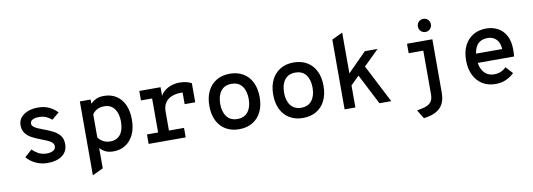

<svg xmlns="http://www.w3.org/2000/svg" viewBox="-67 -1166 5062 1824"><g transform="rotate(-10 2464.0 -254.0)"><path d="M309 12Q246 12 193 -13.2Q140 -38.5 107.5 -78.5L177 -141Q198.5 -118.5 233.8 -98.5Q269 -78.5 315 -78.5Q352 -78.5 376.8 -92Q401.5 -105.5 401.5 -134.5Q401.5 -155 386 -169.5Q370.5 -184 342.8 -196.2Q315 -208.5 277.5 -222.5Q230.5 -240 194 -260.5Q157.5 -281 136.5 -310.8Q115.5 -340.5 115.5 -385.5Q115.5 -428.5 140.8 -459.2Q166 -490 209.2 -506.5Q252.5 -523 306 -523Q369 -523 415.5 -500.2Q462 -477.5 492.5 -443L422.5 -385Q402.5 -403 372.5 -417.8Q342.5 -432.5 299 -432.5Q262.5 -432.5 239.2 -420.5Q216 -408.5 216 -384.5Q216 -366.5 231.5 -353.2Q247 -340 272.8 -329Q298.5 -318 329.5 -306.5Q372 -291 411.8 -271Q451.5 -251 476.8 -219.5Q502 -188 502 -136.5Q502 -66.5 449.5 -27.2Q397 12 309 12Z M709.5 201.5V-511H813.5V-470.5Q835 -492.5 865.2 -507.8Q895.5 -523 943 -523Q1011 -523 1061.2 -491Q1111.5 -459 1139 -399Q1166.5 -339 1166.5 -255.5Q1166.5 -171 1137.8 -111.2Q1109 -51.5 1058.8 -19.8Q1008.5 12 944.5 12Q895 12 864.2 -4.2Q833.5 -20.5 813.5 -44V153ZM930 -86.5Q992.5 -86.5 1026.8 -130.2Q1061 -174 1061 -255.5Q1061 -332.5 1026.8 -379Q992.5 -425.5 928 -425.5Q888.5 -425.5 859.8 -410Q831 -394.5 813.5 -367.5V-144.5Q831 -121 859.8 -103.8Q888.5 -86.5 930 -86.5Z M1283 0V-91.5H1390.5V-419.5H1283V-511H1488V-397.5L1482 -412.5Q1493.5 -445 1521.8 -470Q1550 -495 1589 -509Q1628 -523 1672.5 -523Q1711 -523 1740 -515.2Q1769 -507.5 1787.5 -497V-312.5H1685.5V-466.5L1726.5 -420Q1712.5 -423 1699.2 -424.2Q1686 -425.5 1675 -425.5Q1616 -425.5 1576 -407.8Q1536 -390 1515.5 -356.5Q1495 -323 1495 -276.5V-91.5H1640.5V0Z M2156 12Q2082 12 2027.5 -20.2Q1973 -52.5 1943.2 -112.2Q1913.5 -172 1913.5 -255Q1913.5 -337 1943.2 -397.2Q1973 -457.5 2027.5 -490.2Q2082 -523 2156 -523Q2230.5 -523 2285.2 -490.8Q2340 -458.5 2369.5 -398.2Q2399 -338 2399 -255.5Q2399 -173 2369.5 -113Q2340 -53 2285.2 -20.5Q2230.5 12 2156 12ZM2156 -86.5Q2222.5 -86.5 2258 -132.2Q2293.5 -178 2293.5 -255.5Q2293.5 -333 2258.8 -379.2Q2224 -425.5 2156 -425.5Q2089.5 -425.5 2054 -379.8Q2018.5 -334 2018.5 -255Q2018.5 -178 2054 -132.2Q2089.5 -86.5 2156 -86.5Z M2772 12Q2698 12 2643.5 -20.2Q2589 -52.5 2559.2 -112.2Q2529.5 -172 2529.5 -255Q2529.5 -337 2559.2 -397.2Q2589 -457.5 2643.5 -490.2Q2698 -523 2772 -523Q2846.5 -523 2901.2 -490.8Q2956 -458.5 2985.5 -398.2Q3015 -338 3015 -255.5Q3015 -173 2985.5 -113Q2956 -53 2901.2 -20.5Q2846.5 12 2772 12ZM2772 -86.5Q2838.5 -86.5 2874 -132.2Q2909.5 -178 2909.5 -255.5Q2909.5 -333 2874.8 -379.2Q2840 -425.5 2772 -425.5Q2705.5 -425.5 2670 -379.8Q2634.5 -334 2634.5 -255Q2634.5 -178 2670 -132.2Q2705.5 -86.5 2772 -86.5Z M3173.5 0V-673L3277.5 -722V0ZM3264.5 -200V-315.5L3458.5 -511H3581.5ZM3509.5 0 3352 -306.5 3427.5 -381 3623.5 0Z M3901 213.5 3849.5 129.5Q3910 120.5 3944.2 105.8Q3978.5 91 3992.5 66Q4006.5 41 4006.5 1V-511H4110V-2Q4110 59.5 4093 99.8Q4076 140 4041 165.5Q4016 184.5 3981.2 196Q3946.5 207.5 3901 213.5ZM3865.5 -419.5V-511H4078.5V-419.5ZM4058 -590.5Q4031.5 -590.5 4013.5 -609Q3995.5 -627.5 3995.5 -654Q3995.5 -680.5 4013.5 -698.8Q4031.5 -717 4058 -717Q4085 -717 4103 -698.8Q4121 -680.5 4121 -654Q4121 -627.5 4103 -609Q4085 -590.5 4058 -590.5Z M4631 12Q4555.5 12 4501.8 -22.2Q4448 -56.5 4419.2 -117Q4390.5 -177.5 4390.5 -256Q4390.5 -339.5 4420.2 -399.2Q4450 -459 4503.8 -491Q4557.5 -523 4631 -523Q4691 -523 4740.8 -497Q4790.5 -471 4820 -417.2Q4849.5 -363.5 4849.5 -280Q4849.5 -267.5 4849 -250.8Q4848.5 -234 4846 -215H4470.5V-304.5H4747Q4744.5 -351 4726.8 -379Q4709 -407 4683.5 -419.2Q4658 -431.5 4631 -431.5Q4558 -431.5 4525 -385.8Q4492 -340 4492 -262Q4492 -179.5 4529 -130.2Q4566 -81 4632.5 -81Q4665 -81 4693.5 -92.2Q4722 -103.5 4747.5 -128.5L4809 -62Q4777 -29.5 4732 -8.8Q4687 12 4631 12Z"/></g></svg>

Font: Overpass Mono SemiBold
Style: Regular
Weight: 600
Monospace: yes
Designer: Delve Withrington, Dave Bailey
Foundry: Delve Fonts LLC
Version: Version 4.000